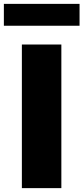

<svg xmlns="http://www.w3.org/2000/svg" viewBox="-53 -972 431 992"><path d="M60 -742V0H264V-742ZM358 -952H-33V-839H358Z"/></svg>

Font: Bisquit Text
Style: Bold
Weight: 800
Version: Version 1.004;Glyphs 3.2.3 (3260)